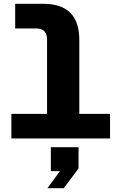

<svg xmlns="http://www.w3.org/2000/svg" viewBox="-20 -730 640 1012"><path d="M40 0V-130H228V-522Q228 -580 170 -580H60V-710H208Q398 -710 398 -520V-130H560V0ZM230 262 296 172H248V46H394V158L316 262Z"/></svg>

Font: Geist Mono UltraBlack
Style: Regular
Weight: 900
Monospace: yes
Designer: Basement.studio, Andrés Briganti, Mateo Zaragoza
Foundry: Basement.studio, Vercel, Andrés Briganti, Guido Ferreyra, Mateo Zaragoza
Version: Version 1.400; ttfautohint (v1.8.4.7-5d5b)